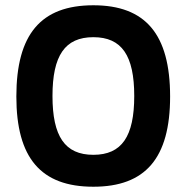

<svg xmlns="http://www.w3.org/2000/svg" viewBox="-20 -699 714 728"><path d="M334 9C135 9 42 -100 42 -333C42 -569 135 -679 334 -679C531 -679 625 -570 625 -333C625 -99 531 9 334 9ZM179 -335C179 -182 226 -112 334 -112C442 -112 489 -182 489 -335C489 -488 442 -558 334 -558C226 -558 179 -488 179 -335Z"/></svg>

Font: LT Wave Alt Bold
Style: Regular
Weight: 700
Designer: Daniel Lyons
Version: Version 2.5 (Glyphs App)